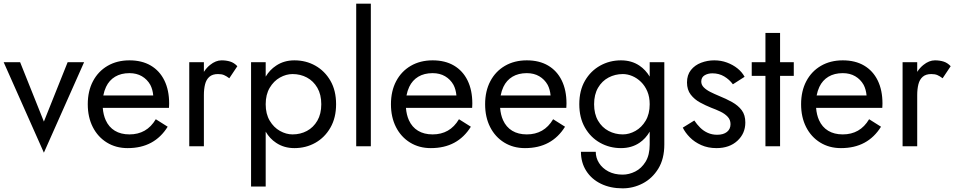

<svg xmlns="http://www.w3.org/2000/svg" viewBox="-20 -800 5224 1050"><path d="M90 -460 220 -135 350 -460H440L220 35L0 -460Z M678 10Q614 10 564.5 -20.5Q515 -51 487.5 -105Q460 -159 460 -230Q460 -302 488.5 -356Q517 -410 568.5 -440Q620 -470 688 -470Q756 -470 804.5 -441.5Q853 -413 879 -360Q905 -307 905 -234Q905 -227 904.5 -219.5Q904 -212 904 -210H542Q545 -172 558 -143Q575 -105 608 -85Q641 -65 688 -65Q735 -65 771 -85.5Q807 -106 832 -148L897 -107Q861 -49 806.5 -19.5Q752 10 678 10ZM818 -278Q815 -311 802 -336Q785 -366 756 -383Q727 -400 688 -400Q642 -400 609.5 -380.5Q577 -361 560 -325Q550 -304 545 -278Z M1095 0H1015V-460H1095V-407Q1110 -430 1129 -445Q1160 -470 1192 -470Q1217 -470 1238.5 -463.5Q1260 -457 1278 -438L1234 -372Q1218 -384 1205 -389.5Q1192 -395 1172 -395Q1142 -395 1125 -380Q1108 -365 1101.5 -339Q1095 -313 1095 -280Z M1353 220V-460H1433V-381Q1455 -418 1490 -441Q1533 -470 1590 -470Q1653 -470 1704.5 -441Q1756 -412 1787 -358.5Q1818 -305 1818 -230Q1818 -156 1787 -102Q1756 -48 1704.5 -19Q1653 10 1590 10Q1533 10 1490 -19Q1455 -42 1433 -80V220ZM1737 -230Q1737 -283 1715.5 -320Q1694 -357 1658.5 -376Q1623 -395 1580 -395Q1545 -395 1511 -376Q1477 -357 1455 -320Q1433 -283 1433 -230Q1433 -177 1455 -140Q1477 -103 1511 -84Q1545 -65 1580 -65Q1623 -65 1658.5 -84Q1694 -103 1715.5 -140Q1737 -177 1737 -230Z M2008 -780V0H1928V-780Z M2336 10Q2272 10 2222.5 -20.5Q2173 -51 2145.5 -105Q2118 -159 2118 -230Q2118 -302 2146.5 -356Q2175 -410 2226.5 -440Q2278 -470 2346 -470Q2414 -470 2462.5 -441.5Q2511 -413 2537 -360Q2563 -307 2563 -234Q2563 -227 2562.5 -219.5Q2562 -212 2562 -210H2200Q2203 -172 2216 -143Q2233 -105 2266 -85Q2299 -65 2346 -65Q2393 -65 2429 -85.5Q2465 -106 2490 -148L2555 -107Q2519 -49 2464.5 -19.5Q2410 10 2336 10ZM2476 -278Q2473 -311 2460 -336Q2443 -366 2414 -383Q2385 -400 2346 -400Q2300 -400 2267.5 -380.5Q2235 -361 2218 -325Q2208 -304 2203 -278Z M2851 10Q2787 10 2737.5 -20.5Q2688 -51 2660.5 -105Q2633 -159 2633 -230Q2633 -302 2661.5 -356Q2690 -410 2741.5 -440Q2793 -470 2861 -470Q2929 -470 2977.5 -441.5Q3026 -413 3052 -360Q3078 -307 3078 -234Q3078 -227 3077.5 -219.5Q3077 -212 3077 -210H2715Q2718 -172 2731 -143Q2748 -105 2781 -85Q2814 -65 2861 -65Q2908 -65 2944 -85.5Q2980 -106 3005 -148L3070 -107Q3034 -49 2979.5 -19.5Q2925 10 2851 10ZM2991 -278Q2988 -311 2975 -336Q2958 -366 2929 -383Q2900 -400 2861 -400Q2815 -400 2782.5 -380.5Q2750 -361 2733 -325Q2723 -304 2718 -278Z M3238 30Q3238 63 3256 91.5Q3274 120 3307 137.5Q3340 155 3385 155Q3420 155 3454 138Q3488 121 3510.5 84.5Q3533 48 3533 -10V-80Q3511 -42 3477 -19Q3434 10 3376 10Q3314 10 3262 -19Q3210 -48 3179 -102Q3148 -156 3148 -230Q3148 -305 3179 -358.5Q3210 -412 3262 -441Q3314 -470 3376 -470Q3434 -470 3477 -441Q3511 -418 3533 -381V-460H3613V-10Q3613 69 3580 122.5Q3547 176 3495 203Q3443 230 3385 230Q3318 230 3266.5 205Q3215 180 3186 134.5Q3157 89 3157 30ZM3229 -230Q3229 -177 3250.5 -140Q3272 -103 3308 -84Q3344 -65 3386 -65Q3421 -65 3455 -84Q3489 -103 3511 -140Q3533 -177 3533 -230Q3533 -270 3520 -300.5Q3507 -331 3485.5 -352Q3464 -373 3438 -384Q3412 -395 3386 -395Q3344 -395 3308 -376Q3272 -357 3250.5 -320Q3229 -283 3229 -230Z M3777 -141Q3791 -120 3809 -102Q3827 -84 3850.5 -73.5Q3874 -63 3902 -63Q3936 -63 3955.5 -78.5Q3975 -94 3975 -121Q3975 -145 3959.5 -161.5Q3944 -178 3920 -189.5Q3896 -201 3869 -211Q3839 -223 3808.5 -239.5Q3778 -256 3757.5 -282.5Q3737 -309 3737 -349Q3737 -390 3758.5 -417Q3780 -444 3814.5 -457Q3849 -470 3886 -470Q3923 -470 3955.5 -458Q3988 -446 4013 -426Q4038 -406 4052 -380L3988 -339Q3969 -365 3940.5 -382Q3912 -399 3876 -399Q3851 -399 3833 -388Q3815 -377 3815 -354Q3815 -336 3829 -322Q3843 -308 3865 -297Q3887 -286 3911 -276Q3951 -260 3984 -241.5Q4017 -223 4036.5 -197Q4056 -171 4056 -130Q4056 -70 4012.5 -30Q3969 10 3898 10Q3852 10 3815 -6.5Q3778 -23 3752.5 -49Q3727 -75 3714 -102Z M4246 -620V-460H4321V-385H4246V0H4166V-385H4091V-460H4166V-620Z M4579 10Q4515 10 4465.5 -20.5Q4416 -51 4388.5 -105Q4361 -159 4361 -230Q4361 -302 4389.5 -356Q4418 -410 4469.5 -440Q4521 -470 4589 -470Q4657 -470 4705.5 -441.5Q4754 -413 4780 -360Q4806 -307 4806 -234Q4806 -227 4805.5 -219.5Q4805 -212 4805 -210H4443Q4446 -172 4459 -143Q4476 -105 4509 -85Q4542 -65 4589 -65Q4636 -65 4672 -85.5Q4708 -106 4733 -148L4798 -107Q4762 -49 4707.5 -19.5Q4653 10 4579 10ZM4719 -278Q4716 -311 4703 -336Q4686 -366 4657 -383Q4628 -400 4589 -400Q4543 -400 4510.5 -380.5Q4478 -361 4461 -325Q4451 -304 4446 -278Z M4996 0H4916V-460H4996V-407Q5011 -430 5030 -445Q5061 -470 5093 -470Q5118 -470 5139.5 -463.5Q5161 -457 5179 -438L5135 -372Q5119 -384 5106 -389.5Q5093 -395 5073 -395Q5043 -395 5026 -380Q5009 -365 5002.5 -339Q4996 -313 4996 -280Z"/></svg>

Font: Jost
Style: Regular
Weight: 400
Version: Version 3.710